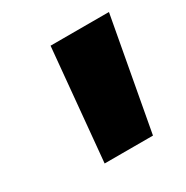

<svg xmlns="http://www.w3.org/2000/svg" viewBox="-83 -810 416 430"><g transform="rotate(-30 125.0 -595.5)"><path d="M250 -740 197 -451H72L99 -740Z"/></g></svg>

Font: Pathway Extreme SemiCondensed
Style: Bold Italic
Weight: 700
Width: 4
Italic angle: -8°
Version: Version 1.001;gftools[0.9.26]